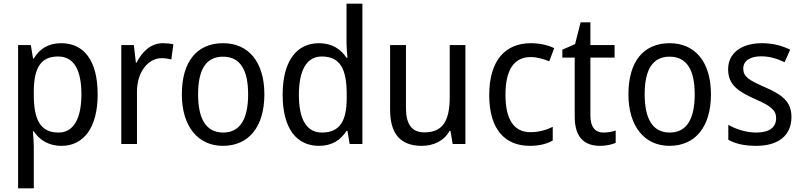

<svg xmlns="http://www.w3.org/2000/svg" viewBox="-20 -780 4348 1040"><path d="M312 -546C239 -546 194 -514 163 -463H159L147 -536H78V240H163V13C163 -11 160 -45 158 -69H163C192 -24 241 10 313 10C433 10 509 -88 509 -269C509 -454 433 -546 312 -546ZM295 -474C382 -474 421 -398 421 -269C421 -142 381 -62 297 -62C198 -62 163 -132 163 -268V-286C164 -413 201 -474 295 -474Z M862 -546C798 -546 750 -501 720 -441H716L705 -536H637V0H722V-284C722 -391 783 -465 856 -465C873 -465 893 -462 908 -458L919 -540C902 -544 881 -546 862 -546Z M1412 -269C1412 -448 1323 -546 1189 -546C1046 -546 965 -446 965 -269C965 -95 1053 10 1187 10C1329 10 1412 -95 1412 -269ZM1053 -269C1053 -400 1094 -473 1188 -473C1282 -473 1324 -400 1324 -269C1324 -138 1282 -62 1189 -62C1095 -62 1053 -138 1053 -269Z M1708 10C1780 10 1826 -23 1857 -71H1862L1874 0H1943V-760H1857V-545C1857 -524 1860 -489 1862 -467H1857C1826 -514 1778 -546 1708 -546C1587 -546 1511 -450 1511 -267C1511 -84 1586 10 1708 10ZM1724 -62C1640 -62 1599 -134 1599 -266C1599 -396 1639 -474 1723 -474C1824 -474 1858 -404 1858 -269V-248C1858 -123 1819 -62 1724 -62Z M2501 -536H2416V-255C2416 -129 2381 -63 2279 -63C2211 -63 2179 -106 2179 -195V-536H2093V-186C2093 -56 2148 10 2265 10C2327 10 2385 -16 2415 -71H2420L2432 0H2501Z M2850 10C2900 10 2941 0 2974 -19V-93C2939 -76 2900 -64 2853 -64C2763 -64 2718 -134 2718 -266C2718 -401 2763 -471 2856 -471C2887 -471 2926 -460 2955 -448L2982 -519C2951 -535 2904 -546 2855 -546C2719 -546 2630 -455 2630 -265C2630 -78 2716 10 2850 10Z M3249 -62C3204 -62 3178 -92 3178 -153V-468H3309V-536H3178V-659H3125L3095 -541L3026 -511V-468H3093V-148C3093 -30 3151 10 3230 10C3261 10 3295 3 3315 -6V-73C3298 -67 3272 -62 3249 -62Z M3831 -269C3831 -448 3742 -546 3608 -546C3465 -546 3384 -446 3384 -269C3384 -95 3472 10 3606 10C3748 10 3831 -95 3831 -269ZM3472 -269C3472 -400 3513 -473 3607 -473C3701 -473 3743 -400 3743 -269C3743 -138 3701 -62 3608 -62C3514 -62 3472 -138 3472 -269Z M4267 -147C4267 -231 4214 -268 4125 -307C4036 -346 4006 -364 4006 -409C4006 -449 4041 -475 4103 -475C4148 -475 4191 -462 4230 -443L4260 -511C4215 -533 4165 -546 4107 -546C3998 -546 3924 -494 3924 -405C3924 -319 3980 -284 4071 -243C4159 -205 4184 -181 4184 -140C4184 -92 4150 -62 4076 -62C4020 -62 3962 -82 3925 -104V-23C3962 -2 4010 10 4076 10C4194 10 4267 -44 4267 -147Z"/></svg>

Font: Noto Sans Malayalam SemiCondensed
Style: Regular
Weight: 400
Width: 4
Designer: Jelle Bosma - Monotype Design Team
Foundry: Monotype Imaging Inc.
Version: Version 2.104